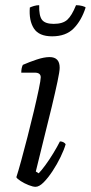

<svg xmlns="http://www.w3.org/2000/svg" viewBox="-20 -720 350 740"><path d="M117 0Q107 0 90.5 -6.5Q74 -13 60 -22Q46 -31 43 -37Q50 -58 61.5 -100Q73 -142 86 -192.5Q99 -243 110.5 -291.5Q122 -340 129.5 -376Q137 -412 137 -422Q137 -440 114 -440H62Q62 -458 68 -470Q93 -481 121.5 -490.5Q150 -500 171 -500Q210 -500 210 -459Q210 -445 201.5 -405Q193 -365 179.5 -308.5Q166 -252 149.5 -187Q133 -122 118 -59L129 -52Q139 -62 154.5 -83Q170 -104 185.5 -129.5Q201 -155 211 -175Q219 -175 225 -171.5Q231 -168 233 -164Q227 -143 213.5 -115Q200 -87 182.5 -60.5Q165 -34 148 -17Q131 0 117 0ZM181 -580Q130 -580 110.5 -610.5Q91 -641 95 -691Q101 -694 111 -697Q121 -700 131 -700Q130 -659 142 -643.5Q154 -628 187 -628Q222 -628 239.5 -644Q257 -660 273 -700Q286 -700 297 -697Q308 -694 310 -691Q294 -641 264 -610.5Q234 -580 181 -580Z"/></svg>

Font: Texturina Thin
Style: Italic
Weight: 100
Italic angle: -11°
Designer: Guillermo Torres Carreño
Foundry: Omnibus-Type
Version: Version 1.002; ttfautohint (v1.8.3)